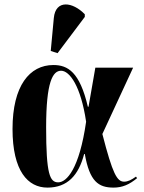

<svg xmlns="http://www.w3.org/2000/svg" viewBox="-20 -844 654 874"><path d="M242 -602 366 -767V-779C311 -836 233 -847 225 -762L211 -612ZM196 10C287 10 338 -46 363 -143H366C388 -18 428 10 497 10C537 10 569 -4 604 -33L599 -40C578 -25 562 -17 545 -17C513 -17 493 -51 446 -234L586 -536H414L383 -358H380C343 -516 289 -548 223 -548C115 -548 37 -454 37 -257C37 -65 107 10 196 10ZM245 -14C207 -14 190 -50 190 -264C190 -471 220 -522 258 -522C297 -522 348 -452 372 -290C341 -74 283 -14 245 -14Z"/></svg>

Font: Noto Serif Display ExtraCondensed Black
Style: Regular
Weight: 900
Width: 2
Designer: Monotype Design Team
Foundry: Monotype Imaging Inc.
Version: Version 2.009